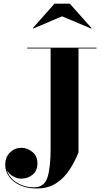

<svg xmlns="http://www.w3.org/2000/svg" viewBox="-20 -1014 573 1064"><path d="M324 -923.5 164.5 -856 162 -858.5 282 -993.5H367L487 -858.5L484.5 -856ZM130.5 -750H515V-745.5H415V-170Q396.5 -122 367.2 -76Q338 -30 293.2 0.2Q248.5 30.5 182.5 30.5Q131.5 30.5 92.5 13.2Q53.5 -4 31.2 -34Q9 -64 9 -101.5Q9 -144 35.8 -169.5Q62.5 -195 98.5 -195Q130.5 -195 159 -172.5Q187.5 -150 187.5 -108Q187.5 -68 160.8 -46Q134 -24 98.5 -24Q75 -24 52.5 -36.8Q30 -49.5 18.5 -70Q32 -27 74.5 -1.5Q117 24 168 24Q225.5 24 243 -30.8Q260.5 -85.5 260.5 -190V-745.5H130.5Z"/></svg>

Font: Bodoni* 36pt
Style: Bold
Weight: 700
Version: Version 2.3